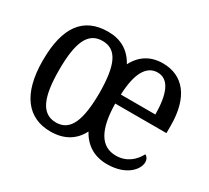

<svg xmlns="http://www.w3.org/2000/svg" viewBox="-114 -731 1006 925"><g transform="rotate(30 389.0 -268.0)"><path d="M248 10C322 10 376 -20 408 -82C440 -22 493 10 563 10C670 10 719 -50 719 -90C719 -108 710 -119 700 -124C679 -83 639 -47 580 -47C495 -47 454 -120 452 -263H737V-305C737 -463 668 -546 555 -546C488 -546 437 -515 406 -455C373 -516 320 -546 251 -546C115 -546 46 -456 46 -269C46 -81 123 10 248 10ZM646 -314H454C458 -430 492 -495 555 -495C621 -495 645 -422 646 -314ZM250 -41C168 -41 137 -119 137 -269C137 -418 167 -494 249 -494C330 -494 360 -421 361 -269C360 -119 331 -41 250 -41Z"/></g></svg>

Font: Noto Serif Ethiopic Cn
Style: Regular
Weight: 400
Width: 3
Designer: Monotype Design Team
Foundry: Monotype Imaging Inc.
Version: Version 2.102